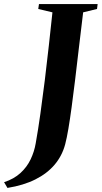

<svg xmlns="http://www.w3.org/2000/svg" viewBox="-112 -763 498 941"><path d="M-75.5 158 -92 130Q-43.5 114 -11.8 85Q20 56 38 18.2Q56 -19.5 63 -60.5Q75 -127.5 86 -206Q97 -284.5 107.5 -369Q118 -453.5 127.2 -538.2Q136.5 -623 145 -702.5L75.5 -719L79 -743H366.5L363.5 -719L295.5 -702.5Q284 -608.5 274.2 -524.8Q264.5 -441 255.8 -369Q247 -297 239 -237.5Q231 -178 223.2 -132.2Q215.5 -86.5 207.5 -56Q192.5 0.5 155.8 44Q119 87.5 61 116.5Q3 145.5 -75.5 158Z"/></svg>

Font: Merriweather 120pt
Style: Bold Italic
Weight: 700
Italic angle: -7.8°
Version: Version 2.101